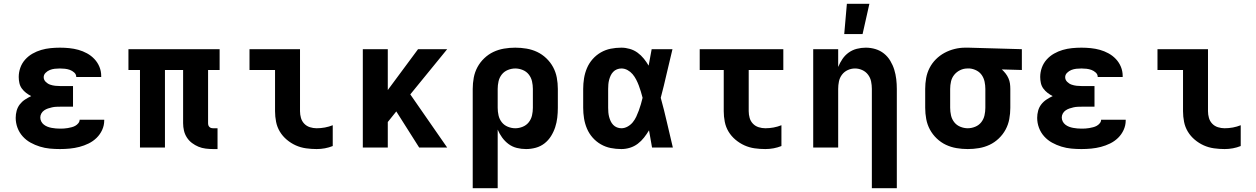

<svg xmlns="http://www.w3.org/2000/svg" viewBox="-20 -780 6640 1015"><path d="M297 8Q270 8 243.5 5.5Q217 3 191 -5Q165 -13 141.5 -26Q118 -39 100 -59Q82 -79 72.5 -104.5Q63 -130 63 -157Q63 -176 68 -194.5Q73 -213 84.5 -228Q96 -243 112 -253.5Q128 -264 145 -272Q131 -279 118 -289Q105 -299 95.5 -312Q86 -325 82.5 -341Q79 -357 79 -373Q79 -398 87.5 -422Q96 -446 113 -465Q130 -484 152 -496.5Q174 -509 198 -516Q222 -523 247 -525.5Q272 -528 297 -528Q322 -528 346.5 -525.5Q371 -523 394.5 -516.5Q418 -510 440 -498Q462 -486 479 -468Q496 -450 505.5 -427Q515 -404 515 -379V-373H383V-374Q383 -387 372.5 -396.5Q362 -406 349.5 -410.5Q337 -415 323.5 -416.5Q310 -418 297 -418Q283 -418 269.5 -416.5Q256 -415 243.5 -410Q231 -405 221 -395Q211 -385 211 -372Q211 -358 221.5 -347.5Q232 -337 245 -332.5Q258 -328 272 -326.5Q286 -325 300 -325H366V-216H300Q289 -216 277.5 -215.5Q266 -215 255 -212.5Q244 -210 233.5 -206.5Q223 -203 213.5 -196.5Q204 -190 198.5 -180Q193 -170 193 -159Q193 -148 198 -138Q203 -128 212 -121Q221 -114 231.5 -110Q242 -106 253 -104Q264 -102 275 -101Q286 -100 297 -100Q307 -100 317.5 -100.5Q328 -101 338.5 -103Q349 -105 359 -107.5Q369 -110 378 -115Q387 -120 394 -128.5Q401 -137 401 -147H531V-143Q531 -117 520 -93Q509 -69 490.5 -51Q472 -33 448.5 -21.5Q425 -10 400 -3.5Q375 3 349 5.5Q323 8 297 8Z M1130 8H1107Q1087 8 1067 5.5Q1047 3 1029 -4.5Q1011 -12 995 -24Q979 -36 968 -53Q957 -70 952.5 -89.5Q948 -109 948 -129V-410H852V0H720V-410H659V-520H1141V-410H1080V-129Q1080 -123 1081.5 -118Q1083 -113 1087 -109Q1091 -105 1096 -103.5Q1101 -102 1107 -102H1130Z M1654 8Q1626 8 1597.5 4Q1569 0 1543.5 -11.5Q1518 -23 1496 -41.5Q1474 -60 1459.5 -84Q1445 -108 1439.5 -136Q1434 -164 1434 -192V-410H1299V-520H1566V-192Q1566 -174 1571 -156.5Q1576 -139 1588.5 -126Q1601 -113 1618.5 -107.5Q1636 -102 1654 -102Q1676 -102 1697.5 -106Q1719 -110 1739 -118V-8Q1719 0 1697.5 4Q1676 8 1654 8Z M1898 0V-520H2030V-304L2190 -520H2344L2149 -281L2344 0H2196L2075 -191L2030 -135V0Z M2479 215V-310Q2479 -340 2484.5 -369.5Q2490 -399 2504 -425Q2518 -451 2540 -472Q2562 -493 2588.5 -505.5Q2615 -518 2644.5 -523Q2674 -528 2704 -528Q2734 -528 2763.5 -523Q2793 -518 2819.5 -505.5Q2846 -493 2868 -472Q2890 -451 2904 -425Q2918 -399 2923.5 -369.5Q2929 -340 2929 -310V-210Q2929 -184 2926 -158Q2923 -132 2915 -107.5Q2907 -83 2893 -60.5Q2879 -38 2858.5 -22Q2838 -6 2812.5 1Q2787 8 2761 8Q2736 8 2712 2Q2688 -4 2668.5 -18.5Q2649 -33 2634.5 -53Q2620 -73 2611 -95V215ZM2704 -102Q2724 -102 2743.5 -110Q2763 -118 2775.5 -134Q2788 -150 2792.5 -170Q2797 -190 2797 -210V-310Q2797 -330 2792.5 -350Q2788 -370 2775.5 -386Q2763 -402 2743.5 -410Q2724 -418 2704 -418Q2684 -418 2664.5 -410Q2645 -402 2632.5 -386Q2620 -370 2615.5 -350Q2611 -330 2611 -310V-210Q2611 -190 2615.5 -170Q2620 -150 2632.5 -134Q2645 -118 2664.5 -110Q2684 -102 2704 -102Z M3265 8Q3236 8 3208.5 2.5Q3181 -3 3156.5 -17Q3132 -31 3113 -52.5Q3094 -74 3083 -100Q3072 -126 3067.5 -154Q3063 -182 3063 -210V-310Q3063 -338 3067.5 -366Q3072 -394 3083 -420Q3094 -446 3113 -467.5Q3132 -489 3156.5 -503Q3181 -517 3208.5 -522.5Q3236 -528 3265 -528Q3287 -528 3309.5 -521.5Q3332 -515 3350.5 -501.5Q3369 -488 3383.5 -470Q3398 -452 3409 -433Q3413 -455 3417 -476.5Q3421 -498 3425 -520H3535Q3519 -456 3504.5 -391.5Q3490 -327 3473 -263Q3491 -198 3506 -132Q3521 -66 3537 0H3427Q3423 -23 3419 -45.5Q3415 -68 3411 -91Q3399 -71 3384.5 -52.5Q3370 -34 3351.5 -20Q3333 -6 3310.5 1Q3288 8 3265 8ZM3265 -102Q3282 -102 3298 -111Q3314 -120 3325 -133.5Q3336 -147 3343.5 -163Q3351 -179 3357 -195.5Q3363 -212 3368 -229Q3373 -246 3377 -263Q3373 -279 3368 -295.5Q3363 -312 3357 -328Q3351 -344 3343 -359.5Q3335 -375 3324 -388Q3313 -401 3297.5 -409.5Q3282 -418 3265 -418Q3253 -418 3241.5 -413.5Q3230 -409 3221.5 -400Q3213 -391 3208 -380Q3203 -369 3200 -357.5Q3197 -346 3196 -334Q3195 -322 3195 -310V-210Q3195 -198 3196 -186Q3197 -174 3200 -162.5Q3203 -151 3208 -140Q3213 -129 3221.5 -120Q3230 -111 3241.5 -106.5Q3253 -102 3265 -102Z M4026 8Q3997 8 3969 4Q3941 0 3915.5 -11.5Q3890 -23 3868 -41.5Q3846 -60 3831.5 -84Q3817 -108 3811.5 -136Q3806 -164 3806 -192V-410H3679V-520H4121V-410H3938V-192Q3938 -174 3943 -156.5Q3948 -139 3960.5 -126Q3973 -113 3990.5 -107.5Q4008 -102 4026 -102Q4048 -102 4069.5 -106Q4091 -110 4111 -118V-8Q4091 0 4069.5 4Q4048 8 4026 8Z M4589 215V-310Q4589 -330 4585 -349.5Q4581 -369 4569 -385Q4557 -401 4538.5 -409.5Q4520 -418 4500 -418Q4480 -418 4461.5 -409.5Q4443 -401 4431 -385Q4419 -369 4415 -349.5Q4411 -330 4411 -310V0H4279V-520H4411V-426Q4420 -448 4433.5 -468Q4447 -488 4466.5 -502Q4486 -516 4509.5 -522Q4533 -528 4557 -528Q4583 -528 4608 -520.5Q4633 -513 4653 -497Q4673 -481 4686.5 -458.5Q4700 -436 4707.5 -411.5Q4715 -387 4718 -361.5Q4721 -336 4721 -310V215ZM4443 -600 4457 -760H4576L4540 -600Z M5096 8Q5066 8 5036.5 3Q5007 -2 4980.5 -14.5Q4954 -27 4932 -48Q4910 -69 4896 -95Q4882 -121 4876.5 -150.5Q4871 -180 4871 -210V-310Q4871 -339 4876 -367Q4881 -395 4894 -420.5Q4907 -446 4927.5 -466.5Q4948 -487 4973 -500.5Q4998 -514 5026 -521Q5054 -528 5082 -528H5100L5382 -520V-410L5276 -413Q5287 -403 5296 -391.5Q5305 -380 5311 -366.5Q5317 -353 5319 -339Q5321 -325 5321 -310V-210Q5321 -180 5315.5 -150.5Q5310 -121 5296 -95Q5282 -69 5260 -48Q5238 -27 5211.5 -14.5Q5185 -2 5155.5 3Q5126 8 5096 8ZM5096 -102Q5116 -102 5135.5 -110Q5155 -118 5167.5 -134Q5180 -150 5184.5 -170Q5189 -190 5189 -210V-310Q5189 -329 5185 -348Q5181 -367 5170.5 -382.5Q5160 -398 5143 -407Q5126 -416 5107 -418H5094Q5074 -418 5055.5 -409Q5037 -400 5024.5 -384.5Q5012 -369 5007.5 -349.5Q5003 -330 5003 -310V-210Q5003 -190 5007.5 -170Q5012 -150 5024.5 -134Q5037 -118 5056.5 -110Q5076 -102 5096 -102Z M5697 8Q5670 8 5643.5 5.5Q5617 3 5591 -5Q5565 -13 5541.5 -26Q5518 -39 5500 -59Q5482 -79 5472.5 -104.5Q5463 -130 5463 -157Q5463 -176 5468 -194.5Q5473 -213 5484.5 -228Q5496 -243 5512 -253.5Q5528 -264 5545 -272Q5531 -279 5518 -289Q5505 -299 5495.5 -312Q5486 -325 5482.5 -341Q5479 -357 5479 -373Q5479 -398 5487.5 -422Q5496 -446 5513 -465Q5530 -484 5552 -496.5Q5574 -509 5598 -516Q5622 -523 5647 -525.5Q5672 -528 5697 -528Q5722 -528 5746.5 -525.5Q5771 -523 5794.5 -516.5Q5818 -510 5840 -498Q5862 -486 5879 -468Q5896 -450 5905.5 -427Q5915 -404 5915 -379V-373H5783V-374Q5783 -387 5772.5 -396.5Q5762 -406 5749.5 -410.5Q5737 -415 5723.5 -416.5Q5710 -418 5697 -418Q5683 -418 5669.5 -416.5Q5656 -415 5643.5 -410Q5631 -405 5621 -395Q5611 -385 5611 -372Q5611 -358 5621.5 -347.5Q5632 -337 5645 -332.5Q5658 -328 5672 -326.5Q5686 -325 5700 -325H5766V-216H5700Q5689 -216 5677.5 -215.5Q5666 -215 5655 -212.5Q5644 -210 5633.5 -206.5Q5623 -203 5613.5 -196.5Q5604 -190 5598.5 -180Q5593 -170 5593 -159Q5593 -148 5598 -138Q5603 -128 5612 -121Q5621 -114 5631.5 -110Q5642 -106 5653 -104Q5664 -102 5675 -101Q5686 -100 5697 -100Q5707 -100 5717.5 -100.5Q5728 -101 5738.5 -103Q5749 -105 5759 -107.5Q5769 -110 5778 -115Q5787 -120 5794 -128.5Q5801 -137 5801 -147H5931V-143Q5931 -117 5920 -93Q5909 -69 5890.5 -51Q5872 -33 5848.5 -21.5Q5825 -10 5800 -3.5Q5775 3 5749 5.5Q5723 8 5697 8Z M6454 8Q6426 8 6397.5 4Q6369 0 6343.5 -11.5Q6318 -23 6296 -41.5Q6274 -60 6259.5 -84Q6245 -108 6239.5 -136Q6234 -164 6234 -192V-410H6099V-520H6366V-192Q6366 -174 6371 -156.5Q6376 -139 6388.5 -126Q6401 -113 6418.5 -107.5Q6436 -102 6454 -102Q6476 -102 6497.5 -106Q6519 -110 6539 -118V-8Q6519 0 6497.5 4Q6476 8 6454 8Z"/></svg>

Font: Iosevka Extrabold Extended
Style: Regular
Weight: 800
Width: 7
Monospace: yes
Designer: Belleve Invis
Foundry: Belleve Invis
Version: Version 32.5.0; ttfautohint (v1.8.4)